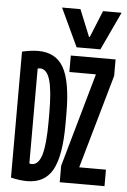

<svg xmlns="http://www.w3.org/2000/svg" viewBox="-65 -1046 729 1102"><g transform="rotate(5 300.0 -495.0)"><path d="M133 10Q93 10 40 -2V-728Q93 -740 133 -740Q235 -740 280 -659.5Q325 -579 325 -395V-335Q325 -152 280 -71Q235 10 133 10ZM118 -103Q126 -96 134.5 -93Q143 -90 152 -90Q191 -90 209 -150Q227 -210 227 -343V-388Q227 -520 209 -580.5Q191 -641 152 -641Q143 -641 134.5 -637.5Q126 -634 118 -627L138 -665V-65ZM321 0V-95L473 -631V-635H321V-730H579V-635L426 -99V-95H579V0ZM350 -780 247 -1000H353L416 -845H420L483 -1000H590L487 -780Z"/></g></svg>

Font: M PLUS Code Latin Expanded Medium
Style: Regular
Weight: 500
Width: 7
Designer: Coji Morishita
Foundry: UNDERFOREST DESIGN
Version: Version 1.002; ttfautohint (v1.8.3)